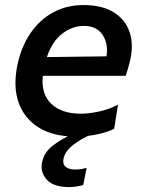

<svg xmlns="http://www.w3.org/2000/svg" viewBox="-20 -529 567 760"><path d="M278 11.5Q192 11.5 134.5 -23.5Q77 -58.5 54 -122.2Q31 -186 49 -272Q64 -343.5 100.2 -397Q136.5 -450.5 190 -479.8Q243.5 -509 310.5 -509Q384 -509 430.5 -480Q477 -451 493.5 -400.5Q510 -350 494 -285.5Q487 -256.5 477.5 -229H149.5Q142 -157 183 -118Q224 -79 299 -79Q333.5 -79 374 -88Q414.5 -97 447 -115L432 -19.5Q413 -8.5 370.8 1.5Q328.5 11.5 278 11.5ZM312 -426.5Q267 -426.5 227 -396.2Q187 -366 165.5 -303L401.5 -306Q409.5 -356.5 385.8 -391.5Q362 -426.5 312 -426.5ZM253.5 211.5Q191.5 211.5 165 182Q138.5 152.5 146.5 113.5Q154.5 75 186 49.8Q217.5 24.5 269.5 -0.5L274.5 -22.5L330.5 -28.5L348 0Q303.5 18.5 270.2 44.2Q237 70 231.5 98.5Q227 120 239.5 131Q252 142 277 142Q291.5 142 304 139.8Q316.5 137.5 323 135L309.5 203.5Q299 206.5 284 209Q269 211.5 253.5 211.5Z"/></svg>

Font: Commissioner Medium
Style: Italic
Weight: 500
Italic angle: -12°
Designer: Kostas Bartsokas
Foundry: Kostas Bartsokas
Version: Version 1.000; ttfautohint (v1.8.3)